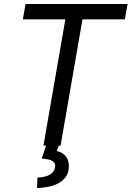

<svg xmlns="http://www.w3.org/2000/svg" viewBox="-20 -731 661 964"><path d="M606.9 -633.8H394L284.2 0H198.2L308.1 -633.8H94.7L108.4 -710.9H620.6ZM275.4 0 265.1 26.9Q295.4 34.2 311 54.7Q326.7 75.2 325.7 106.4Q324.7 138.2 309.3 158.4Q293.9 178.7 270.5 190.7Q247.1 202.6 219.2 207.5Q191.4 212.4 166 213.4L168 160.6Q181.2 160.2 195.6 157.7Q210 155.3 222.7 149.7Q235.4 144 244.6 134Q253.9 124 256.3 108.4Q258.8 93.8 252.4 85.7Q246.1 77.6 235.6 73.5Q225.1 69.3 212.4 67.9Q199.7 66.4 189.5 64.9L211.4 0Z"/></svg>

Font: Roboto Mono
Style: Italic
Weight: 400
Designer: Google
Version: Version 2.000985; 2015; ttfautohint (v1.3)